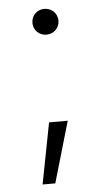

<svg xmlns="http://www.w3.org/2000/svg" viewBox="-51 -584 408 753"><g transform="rotate(-5 153.0 -207.0)"><path d="M152.5 -449C181.5 -449 204 -471.5 204 -499.5C204 -528.5 181.5 -550.5 152.5 -550.5C123.5 -550.5 101.5 -528.5 101.5 -499.5C101.5 -471.5 123.5 -449 152.5 -449ZM132.5 -105.5 86 135H136L206 -105.5Z"/></g></svg>

Font: Hauora
Style: Regular
Weight: 400
Designer: Mikhail Sharanda
Foundry: WCYS & Co.
Version: Version 1.010